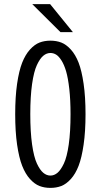

<svg xmlns="http://www.w3.org/2000/svg" viewBox="-20 -904 490 935"><path d="M335 -747.5H274.5L137 -884H224ZM54 -348Q54 -432 63.2 -495.8Q72.5 -559.5 88 -598.8Q103.5 -638 126 -662.8Q148.5 -687.5 172.5 -696.8Q196.5 -706 225.5 -706Q254.5 -706 278.5 -696.8Q302.5 -687.5 325 -662.8Q347.5 -638 362.8 -598.8Q378 -559.5 387.2 -495.8Q396.5 -432 396.5 -348Q396.5 -263.5 387.2 -199.8Q378 -136 362.8 -96.5Q347.5 -57 325 -32.2Q302.5 -7.5 278.5 1.8Q254.5 11 225.5 11Q196.5 11 172.5 1.8Q148.5 -7.5 126 -32.2Q103.5 -57 88 -96.5Q72.5 -136 63.2 -199.8Q54 -263.5 54 -348ZM323.5 -348Q323.5 -417 317.5 -470.5Q311.5 -524 302 -556.5Q292.5 -589 279.2 -609.8Q266 -630.5 253 -638.2Q240 -646 225.5 -646Q207 -646 190.8 -632.5Q174.5 -619 159.8 -587.5Q145 -556 136.2 -494.8Q127.5 -433.5 127.5 -348Q127.5 -262 136.2 -200.5Q145 -139 159.8 -107.5Q174.5 -76 190.8 -62.5Q207 -49 225.5 -49Q244 -49 260 -62.5Q276 -76 291 -107.5Q306 -139 314.8 -200.5Q323.5 -262 323.5 -348Z"/></svg>

Font: League Mono Condensed Light
Style: Regular
Weight: 300
Width: 1
Designer: Tyler Finck
Foundry: The League of Moveable Type / Tyler Finck
Version: Version 2.210